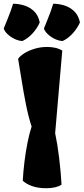

<svg xmlns="http://www.w3.org/2000/svg" viewBox="-57 -998 448 1028"><path d="M190.9 9.8Q147.5 9.8 116 -1.2Q84.5 -12.2 64.9 -30.3Q67.4 -78.1 74 -132.1Q80.6 -186 90.6 -235.8Q100.6 -285.6 112.3 -320.3Q95.2 -372.1 82.3 -437Q69.3 -502 59.1 -566.9Q48.8 -631.8 40 -683.1Q49.3 -697.3 72 -711.9Q94.7 -726.6 127 -736.6Q159.2 -746.6 195.3 -746.6Q218.3 -746.6 238.5 -742.2Q258.8 -737.8 276.4 -727.1L238.3 -284.7Q251 -225.1 259.8 -151.9Q268.6 -78.6 272.5 -9.3Q243.2 9.8 190.9 9.8ZM277.8 -778.3Q255.9 -779.8 234.4 -790.5Q212.9 -801.3 197.8 -816.2Q182.6 -831.1 178.2 -845.2Q191.4 -877.9 199.7 -898.7Q208 -919.4 214.6 -937.3Q221.2 -955.1 228 -978Q256.3 -978 286.1 -969.2Q315.9 -960.4 339.4 -938.7Q362.8 -917 371.1 -877.9Q357.4 -846.7 332 -818.8Q306.6 -791 277.8 -778.3ZM62.5 -778.3Q40.5 -779.8 19 -790.5Q-2.4 -801.3 -17.6 -816.2Q-32.7 -831.1 -37.1 -845.2Q-23.9 -877.9 -15.4 -898.7Q-6.8 -919.4 -0.5 -937.3Q5.9 -955.1 13.2 -978Q41.5 -978 71.3 -969.2Q101.1 -960.4 124.5 -938.7Q147.9 -917 155.8 -877.9Q142.6 -846.7 116.9 -818.8Q91.3 -791 62.5 -778.3Z"/></svg>

Font: Fruktur
Style: Regular
Weight: 400
Designer: Viktoriya Grabowska, Eben Sorkin
Foundry: Viktoriya Grabowska
Version: Version 1.008; ttfautohint (v1.8.4.7-5d5b)